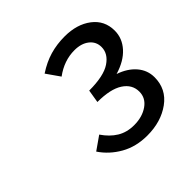

<svg xmlns="http://www.w3.org/2000/svg" viewBox="-127 -943 679 679"><g transform="rotate(-45 212.5 -603.5)"><path d="M74 -464 124 -499Q145 -468 172 -451.5Q199 -435 235 -435Q276 -435 304 -454.5Q332 -474 332 -506Q332 -542 299 -563.5Q266 -585 201 -585L209 -634Q282 -634 315.5 -656.5Q349 -679 349 -712Q349 -739 328 -755.5Q307 -772 273 -772Q221 -772 175 -738L140 -788Q175 -811 209.5 -821Q244 -831 283 -831Q344 -831 383.5 -801Q423 -771 423 -720Q423 -682 396 -652Q369 -622 319 -607Q360 -593 383 -566Q406 -539 406 -504Q406 -445 358.5 -410.5Q311 -376 242 -376Q186 -376 143 -400.5Q100 -425 74 -464Z"/></g></svg>

Font: Nebula Sans Medium
Style: Regular
Weight: 500
Italic angle: -9°
Designer: Paul D. Hunt for Adobe (as Source Sans)
Foundry: Nebula Entertainment & Broadcasting LLC
Version: Version 1.010